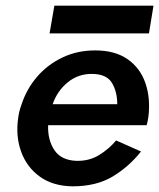

<svg xmlns="http://www.w3.org/2000/svg" viewBox="-20 -648 562 678"><path d="M166 -280Q182 -327 219.5 -357.5Q257 -388 307 -387Q357 -386 375.5 -355Q394 -324 394 -280ZM150 -206H498Q500 -214 501.5 -221Q503 -228 504 -235Q512 -301 493.5 -354.5Q475 -408 430.5 -439Q386 -470 316 -470Q253 -470 200.5 -445Q148 -420 111 -377Q74 -334 56 -279Q47 -255 44 -230Q35 -166 55 -111.5Q75 -57 121 -24Q167 9 236 10Q320 10 377.5 -24.5Q435 -59 478 -113L390 -152Q365 -122 330 -100.5Q295 -79 250 -80Q196 -82 172 -118Q148 -154 150 -206ZM155 -530H506L522 -628H172Z"/></svg>

Font: Jost* 500 Medium Italic
Style: Italic
Weight: 500
Italic angle: -10°
Version: Version 3.200; ttfautohint (v0.97) -l 8 -r 50 -G 200 -x 14 -